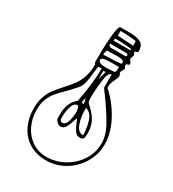

<svg xmlns="http://www.w3.org/2000/svg" viewBox="-222 -1123 1077 1192"><g transform="rotate(30 317.0 -527.5)"><path d="M436 -911Q436 -907 440 -902Q444 -897 444 -891Q444 -885 440 -878Q436 -871 436 -864Q436 -856 443.5 -848Q451 -840 451 -834Q451 -826 444 -824.5Q437 -823 433 -821.5Q429 -820 429 -812Q429 -806 433 -800.5Q437 -795 437 -791Q437 -785 430 -775.5Q423 -766 423 -758Q423 -752 427 -745.5Q431 -739 431 -734Q431 -725 420 -703Q414 -690 408.5 -676Q403 -662 403 -651L404 -634Q472 -574 518 -489Q564 -404 564 -321Q564 -250 527.5 -188.5Q491 -127 429.5 -90.5Q368 -54 297 -54Q226 -54 175 -85.5Q124 -117 97 -172.5Q70 -228 70 -298Q70 -346 83 -382Q96 -418 115 -443.5Q134 -469 166 -504Q198 -539 217.5 -565.5Q237 -592 250.5 -630Q264 -668 264 -718V-721Q263 -724 260.5 -728Q258 -732 257 -734V-796Q257 -852 263.5 -924.5Q270 -997 284 -1001H324H348Q402 -1001 430 -987Q458 -973 458 -924Q458 -921 447 -918.5Q436 -916 436 -911ZM297 -982V-948L410 -941V-974Q352 -982 297 -982ZM410 -914Q410 -919 372 -921.5Q334 -924 290 -924V-908H410ZM397 -881H280Q280 -873 284.5 -867Q289 -861 297 -861H404L410 -874ZM360 -836 319 -835Q308 -834 284 -834L277 -808Q276 -805 276 -801H290Q313 -801 352.5 -803.5Q392 -806 404 -808Q404 -809 405 -811.5Q406 -814 406 -818Q406 -836 360 -836ZM400 -768V-783H371H355Q321 -783 298.5 -779.5Q276 -776 276 -764Q276 -739 328 -739Q342 -739 353.5 -740Q365 -741 372 -741Q391 -741 395.5 -746Q400 -751 400 -768ZM312 -721H290Q285 -710 281 -670Q278 -631 271.5 -602Q265 -573 250 -554Q234 -535 214.5 -514.5Q195 -494 187 -486Q153 -453 134 -429.5Q115 -406 102.5 -374Q90 -342 90 -298Q90 -239 114 -187.5Q138 -136 183 -105Q228 -74 288 -74Q353 -74 412.5 -106.5Q472 -139 508 -195Q544 -251 544 -318Q544 -377 507 -442Q470 -507 412 -587Q384 -623 384 -628V-720Q359 -720 351 -651.5Q343 -583 343 -530Q343 -517 344 -510Q345 -503 350 -494Q396 -454 417 -417.5Q438 -381 438 -328Q438 -301 432.5 -291Q427 -281 407 -281Q384 -281 370.5 -301.5Q357 -322 343 -356Q336 -375 334 -375Q331 -375 326 -356Q317 -325 304.5 -303Q292 -281 270 -281Q258 -281 246 -291Q234 -301 230 -314V-351Q230 -430 284 -474Q312 -619 312 -721ZM344 -714H328V-656ZM317 -514 310 -484Q310 -478 314.5 -475.5Q319 -473 325 -473Q325 -488 317 -514ZM350 -461V-441Q350 -395 366 -349.5Q382 -304 419 -304Q419 -354 404 -402Q389 -450 350 -461ZM297 -449Q272 -449 261 -415Q250 -381 250 -351L249 -332Q249 -307 267 -307Q292 -307 301.5 -342Q311 -377 311 -408Q307 -449 297 -449Z"/></g></svg>

Font: Krikikrak Dingbats
Style: Regular
Weight: 400
Designer: Jenny du Carrois
Foundry: bBox Type GmbH
Version: Version 1.001